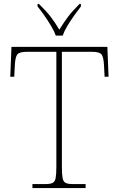

<svg xmlns="http://www.w3.org/2000/svg" viewBox="-20 -951 603 971"><path d="M144 0V-20H209Q234 -20 246 -26Q258 -32 261.5 -51Q265 -70 265 -108V-689H116Q77 -689 67 -675Q57 -661 55 -620L52 -563H32L38 -714H523L529 -563H509L506 -620Q504 -661 494 -675Q484 -689 445 -689H293V-108Q293 -70 296.5 -51Q300 -32 312 -26Q324 -20 349 -20H413V0ZM262 -771Q254 -794 238 -820.5Q222 -847 204 -873Q186 -899 170 -918V-931H177Q215 -894 236.5 -866Q258 -838 280 -801Q303 -838 324 -866Q345 -894 382 -931H389V-918Q374 -899 355.5 -873Q337 -847 321 -820.5Q305 -794 297 -771Z"/></svg>

Font: Noto Serif Telugu Thin
Style: Regular
Weight: 100
Designer: Jelle Bosma - Monotype Design Team
Foundry: Monotype Imaging Inc.
Version: Version 2.005; ttfautohint (v1.8.4.7-5d5b)